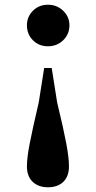

<svg xmlns="http://www.w3.org/2000/svg" viewBox="-20 -577 408 813"><path d="M183 -557Q221 -557 247.5 -531.5Q274 -506 274 -470Q274 -432 247.5 -406.5Q221 -381 183 -381Q145 -381 119.5 -406.5Q94 -432 94 -470Q94 -506 119.5 -531.5Q145 -557 183 -557ZM183 216Q143 216 118.5 193Q94 170 94 127Q94 91 106 29.5Q118 -32 144 -143L167 -289H199L222 -143Q249 -32 260.5 29.5Q272 91 272 127Q272 170 248 193Q224 216 183 216Z"/></svg>

Font: Noto Serif JP ExtraBold
Style: Regular
Weight: 800
Designer: Ryoko NISHIZUKA 西塚涼子 (kana & ideographs); Frank Grießhammer (Latin, Greek & Cyrillic); Wenlong ZHANG 张文龙 (bopomofo); San
Foundry: Adobe
Version: Version 2.003-H1;hotconv 1.1.1;makeotfexe 2.6.0